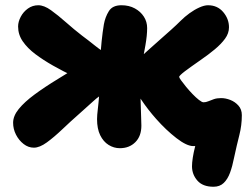

<svg xmlns="http://www.w3.org/2000/svg" viewBox="-20 -550 945 732"><path d="M794 162Q753 162 732.5 138.5Q712 115 712 84Q712 71 715 51Q718 31 724.5 6Q731 -19 742 -46L783 -20Q767 -7 755 0Q743 7 717 7Q692 7 652.5 -23.5Q613 -54 575 -97Q544 -132 519.5 -168.5Q495 -205 483 -233Q480 -241 478 -249Q476 -257 476 -264Q476 -281 485.5 -297.5Q495 -314 513 -330Q532 -347 552.5 -365.5Q573 -384 593.5 -402Q614 -420 633.5 -437.5Q653 -455 669 -471Q684 -486 702.5 -499.5Q721 -513 740 -521.5Q759 -530 773 -530Q809 -530 831 -504Q853 -478 853 -446Q853 -423 838 -402.5Q823 -382 799 -362Q775 -342 746 -322Q726 -308 710.5 -297Q695 -286 684.5 -278Q674 -270 668.5 -264.5Q663 -259 663 -257Q663 -254 670.5 -243.5Q678 -233 689.5 -219Q701 -205 714 -191.5Q727 -178 738.5 -169Q750 -160 756 -160Q765 -160 774.5 -164Q784 -168 795.5 -172Q807 -176 823 -176Q840 -176 858 -169Q876 -162 889 -147.5Q902 -133 902 -111Q902 -72 892.5 -35Q883 2 872 53Q866 84 857 108.5Q848 133 833 147.5Q818 162 794 162ZM109 13Q88 13 70 -1Q52 -15 41 -36.5Q30 -58 30 -82Q30 -108 51.5 -134.5Q73 -161 111.5 -189.5Q150 -218 201 -249Q239 -272 257 -283.5Q275 -295 283 -300.5Q291 -306 296 -308L332 -233Q321 -237 302 -243Q283 -249 254 -262.5Q225 -276 182 -300Q145 -321 115 -343.5Q85 -366 67 -392Q49 -418 49 -449Q49 -467 59 -486Q69 -505 86.5 -517.5Q104 -530 126 -530Q148 -530 174.5 -511Q201 -492 231.5 -465Q262 -438 293 -414Q316 -397 341.5 -376.5Q367 -356 389 -344L387 -201Q358 -185 336 -164.5Q314 -144 282 -116Q249 -87 217.5 -57Q186 -27 158.5 -7Q131 13 109 13ZM437 15Q414 15 394 2.5Q374 -10 362 -34.5Q350 -59 350 -96Q350 -110 353 -134.5Q356 -159 358.5 -192.5Q361 -226 361 -267Q361 -294 362.5 -326.5Q364 -359 367.5 -393Q371 -427 376 -457Q381 -485 395 -507.5Q409 -530 443 -530Q472 -530 494 -518Q516 -506 528.5 -486.5Q541 -467 541 -443Q541 -415 534.5 -378Q528 -341 521 -304Q514 -267 514 -239Q514 -224 515 -201Q516 -178 516.5 -153Q517 -128 518 -106Q519 -84 519 -71Q519 -31 496 -8Q473 15 437 15Z"/></svg>

Font: Shantell Sans ExtraBold
Style: Regular
Weight: 800
Designer: Stephen Nixon, Anya Danilova, Shantell Martin
Foundry: Arrow Type
Version: Version 1.011;[c5ecc13dd]